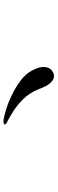

<svg xmlns="http://www.w3.org/2000/svg" viewBox="344 -904 313 1040"><g transform="rotate(-90 500.0 -383.5)"><path d="M373 -520Q351 -522 347.5 -515.5Q344 -509 356 -503Q378 -492 414 -470Q450 -448 484 -413.5Q518 -379 537 -331Q554 -285 570.5 -267.5Q587 -250 600.5 -248Q614 -246 620 -248Q624 -250 634 -255.5Q644 -261 651.5 -274.5Q659 -288 657.5 -310Q656 -332 638 -367Q620 -401 584 -428Q548 -455 506.5 -475Q465 -495 428.5 -506Q392 -517 373 -520Z"/></g></svg>

Font: Shippori Mincho TTF
Style: Regular
Weight: 400
Version: Version 2.100